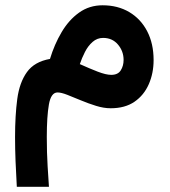

<svg xmlns="http://www.w3.org/2000/svg" viewBox="-20 -410 655 741"><path d="M172.9 -182.6Q189.9 -238.8 217.8 -285.9Q245.6 -333 285.2 -361.3Q324.7 -389.6 376 -389.6Q434.6 -389.6 479 -363.3Q523.4 -336.9 548.1 -289.3Q572.8 -241.7 572.8 -178.2Q572.8 -127.4 554.2 -85Q535.6 -42.5 499 -17.3Q462.4 7.8 407.2 7.8Q380.4 7.8 350.6 -1.5Q320.8 -10.7 292.2 -22.7Q263.7 -34.7 240 -43.9Q216.3 -53.2 202.1 -53.2Q176.8 -53.2 168.7 -6.6Q160.6 40 160.6 118.7Q160.6 179.2 163.8 231.7Q167 284.2 168.9 311H44.9Q42 259.8 40 212.2Q38.1 164.6 38.1 119.6Q38.1 36.1 46.6 -27.8Q55.2 -91.8 84 -131.8Q112.8 -171.9 172.9 -182.6ZM457 -178.7Q457 -212.4 435.3 -238Q413.6 -263.7 377.9 -263.7Q355 -263.7 337.4 -248.3Q319.8 -232.9 307.9 -209.5Q295.9 -186 288.1 -162.6Q324.7 -146 356.9 -133.5Q389.2 -121.1 409.2 -121.1Q435.1 -121.1 446 -138.4Q457 -155.8 457 -178.7Z"/></svg>

Font: Vazirmatn UI NL
Style: Bold
Weight: 700
Designer: Saber Rastikerdar
Foundry: Saber Rastikerdar
Version: Version 33.003